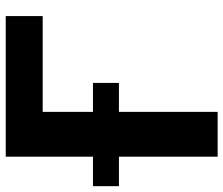

<svg xmlns="http://www.w3.org/2000/svg" viewBox="-112 -693 767 659"><g transform="rotate(-90 271.5 -363.5)"><path d="M545.8 -727.3V-600.5H217V0H63.2V-727.3ZM-38 -338.8V-427.9H316.4V-338.8Z"/></g></svg>

Font: Inter UI
Style: Bold
Weight: 700
Designer: Rasmus Andersson
Foundry: rsms
Version: 3.2;8d6f07862